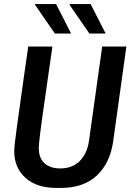

<svg xmlns="http://www.w3.org/2000/svg" viewBox="-20 -915 642 945"><path d="M258 10Q160 10 105 -40Q50 -90 50 -171Q50 -184 53.5 -215Q57 -246 63.5 -293Q70 -340 78.5 -400.5Q87 -461 97 -533Q107 -605 119 -686H238Q220 -561 208 -477Q196 -393 188.5 -340Q181 -287 177.5 -257.5Q174 -228 172.5 -212.5Q171 -197 171 -187Q171 -136 199.5 -111Q228 -86 277 -86Q336 -86 372.5 -122.5Q409 -159 418 -222L483 -686H602L537 -219Q522 -113 457 -51.5Q392 10 279 10ZM420 -750 322 -892 324 -895H426L500 -750ZM250 -750 152 -892 153 -895H256L330 -750Z"/></svg>

Font: Chivo Mono Medium Medium
Style: Italic
Weight: 500
Italic angle: -8.05°
Monospace: yes
Version: Version 1.008